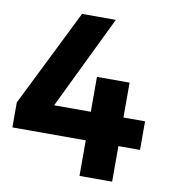

<svg xmlns="http://www.w3.org/2000/svg" viewBox="-79 -770 762 840"><g transform="rotate(10 301.5 -350.0)"><path d="M571 -285V-158H475V0H330V-158H4V-269L218 -700H368L167 -285H330V-440H475V-285Z"/></g></svg>

Font: Gontserrat SemiBold
Style: Regular
Weight: 600
Designer: Julieta Ulanovsky
Foundry: Julieta Ulanovsky
Version: Version 6.001